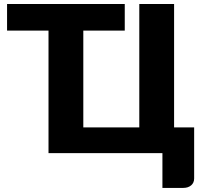

<svg xmlns="http://www.w3.org/2000/svg" viewBox="-20 -748 994 938"><path d="M928.5 -125.5V124Q928.5 145 913.8 157.5Q899 170 875.5 170H773.5V0H217V-598.5H14.5V-728.5H589.5V-598.5H387V-125.5H660.5V-728.5H830.5V-125.5Z"/></svg>

Font: Lato
Style: Regular
Weight: 900
Designer: Lukasz Dziedzic with Adam Twardoch and Botio Nikoltchev
Foundry: tyPoland Lukasz Dziedzic
Version: Version 2.010; 2014-09-01; http://www.latofonts.com/; ttfaut